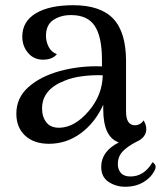

<svg xmlns="http://www.w3.org/2000/svg" viewBox="-20 -543 620 740"><path d="M567.9 82Q584 92.8 578.1 108.9Q565.4 138.7 534.9 157.7Q504.4 176.8 462.9 176.8Q426.8 176.8 398.4 158Q370.1 139.2 370.1 100.1Q370.1 40.5 438 5.9Q377.9 -14.6 377.9 -122.1V-139.2Q346.7 -70.3 291.5 -29.5Q236.3 11.2 168.9 11.2Q110.8 11.2 76.9 -20.3Q43 -51.8 43 -105Q43 -165.5 88.9 -206.8Q134.8 -248 210 -269Q289.6 -290.5 373 -287.1V-312Q373 -400.4 345.5 -442.6Q317.9 -484.9 253.9 -484.9Q213.4 -484.9 185.3 -465.8Q157.2 -446.8 157.2 -404.8Q157.2 -382.8 167.5 -362.5Q177.7 -342.3 199.2 -334Q181.2 -313 146 -313Q109.9 -313 87.9 -339.4Q65.9 -365.7 65.9 -401.9Q65.9 -460.4 118.2 -491.7Q170.4 -522.9 262.2 -522.9Q367.2 -522.9 416.5 -470.9Q465.8 -418.9 465.8 -307.1V-112.8Q465.8 -60.1 501 -60.1Q509.3 -60.1 518.6 -64.9Q527.8 -69.8 533.2 -79.1Q543.9 -62.5 543.9 -44.9Q543.9 -29.3 533.7 -16.6Q523.4 -3.9 506.8 2.9Q469.7 22 451.9 41.7Q434.1 61.5 434.1 88.9Q434.1 109.9 445.8 123.5Q457.5 137.2 482.9 137.2Q535.6 137.2 567.9 82ZM211.9 -50.8Q269 -53.2 321.8 -114.7Q374.5 -176.3 376 -252.9Q338.4 -254.4 297.6 -249.3Q256.8 -244.1 229 -231.9Q142.1 -198.2 142.1 -125Q142.1 -92.3 159.2 -70.8Q176.3 -49.3 211.9 -50.8Z"/></svg>

Font: Arima Madurai Medium
Style: Regular
Weight: 500
Designer: Joana Correia and Natanael Gama
Foundry: NDISCOVER
Version: Version 1.019;PS 001.019;hotconv 1.0.88;makeotf.lib2.5.64775